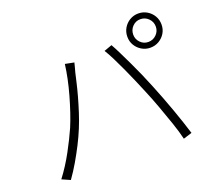

<svg xmlns="http://www.w3.org/2000/svg" viewBox="-130 -965 1261 1135"><g transform="rotate(-20 500.0 -397.5)"><path d="M772 -684Q772 -655 792.5 -634Q813 -613 842 -613Q872 -613 893 -634Q914 -655 914 -684Q914 -714 893 -735Q872 -756 842 -756Q813 -756 792.5 -735Q772 -714 772 -684ZM735 -684Q735 -714 749.5 -738.5Q764 -763 788.5 -777.5Q813 -792 842 -792Q872 -792 896.5 -777.5Q921 -763 935.5 -738.5Q950 -714 950 -684Q950 -654 935.5 -630Q921 -606 896.5 -591.5Q872 -577 842 -577Q813 -577 788.5 -591.5Q764 -606 749.5 -630Q735 -654 735 -684ZM233 -294Q249 -332 264.5 -378Q280 -424 294 -473.5Q308 -523 318 -571Q328 -619 333 -660L389 -649Q387 -640 384.5 -631Q382 -622 379.5 -612Q377 -602 374 -592Q369 -571 360.5 -533.5Q352 -496 339.5 -451Q327 -406 312 -359.5Q297 -313 280 -272Q262 -228 238.5 -182Q215 -136 188.5 -90.5Q162 -45 132 -3L80 -26Q128 -89 167.5 -162Q207 -235 233 -294ZM725 -343Q709 -381 691 -423.5Q673 -466 653.5 -508Q634 -550 615.5 -587.5Q597 -625 580 -652L630 -670Q645 -644 662.5 -608Q680 -572 700 -530.5Q720 -489 739 -445.5Q758 -402 775 -360Q791 -321 808.5 -275.5Q826 -230 842.5 -184Q859 -138 873 -96Q887 -54 897 -21L843 -4Q832 -51 812 -109.5Q792 -168 769.5 -229.5Q747 -291 725 -343Z"/></g></svg>

Font: Noto Sans JP Thin Light
Style: Regular
Weight: 300
Version: Version 2.004-H2;hotconv 1.0.118;makeotfexe 2.5.65603